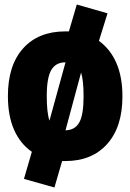

<svg xmlns="http://www.w3.org/2000/svg" viewBox="-20 -693 577 850"><path d="M522 -266Q522 -131 454.5 -55.5Q387 20 269 20H255L221 137L86 99L121 -21Q70 -56 42.5 -118Q15 -180 15 -268Q15 -404 82.5 -479Q150 -554 269 -554H285L320 -673L456 -634L418 -512Q468 -476 495 -414.5Q522 -353 522 -266ZM187 -268Q187 -194 199 -159L270 -417H269Q227 -417 207 -383Q187 -349 187 -268ZM350 -266Q350 -337 339 -372L270 -116Q312 -117 331 -151Q350 -185 350 -266Z"/></svg>

Font: Fira Sans Condensed Black
Style: Regular
Weight: 900
Width: 3
Designer: Carrois Corporate & Edenspiekermann AG
Foundry: Carrois Corporate GbR & Edenspiekermann AG
Version: Version 4.203